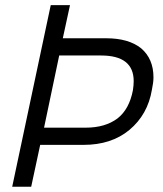

<svg xmlns="http://www.w3.org/2000/svg" viewBox="-20 -710 618 730"><path d="M563.5 -416Q563.5 -396.5 557.6 -369.1Q542 -274.4 471.7 -215.8Q403.3 -159.2 297.9 -159.2H132.8L98.6 0H26.4L172.9 -690.4H246.1L218.8 -564.5H383.8Q468.8 -564.5 516.6 -526.4Q563.5 -486.3 563.5 -416ZM488.3 -401.4Q488.3 -499 364.3 -499H205.1L147.5 -224.6H305.7Q379.9 -224.6 426.8 -259.8Q471.7 -294.9 485.4 -367.2Q488.3 -386.7 488.3 -401.4Z"/></svg>

Font: Dinish
Style: Italic
Weight: 400
Italic angle: -12°
Designer: Bert Driehuis
Foundry: Playbeing
Version: Version 3.002; git-62d0f29-release